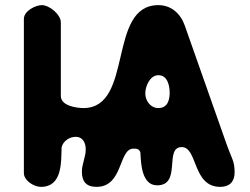

<svg xmlns="http://www.w3.org/2000/svg" viewBox="-20 -727 975 748"><path d="M143 -707C119 -707 73 -685 73 -653V-53C73 -23 113 1 139 1C223 1 218 -94 220 -153C226 -178 251 -194 275 -194C303 -194 314 -170 314 -145C314 -114 299 -89 299 -58C299 -21 315 1 356 1C461 1 441 -148 500 -148C511 -148 522 -148 527 -133C529 -93 531 -5 592 -5C689 -5 618 -154 688 -154C751 -154 729 1 838 1C875 1 894 -20 894 -55C894 -101 883 -107 860 -173C836 -241 724 -559 700 -627C684 -673 648 -707 597 -707C397 -707 502 -306 305 -306C280 -306 217 -314 217 -353V-640C217 -670 173 -707 143 -707ZM546 -363C546 -391 564 -434 597 -434C632 -434 641 -395 641 -365C641 -338 633 -306 597 -306C566 -306 546 -335 546 -363Z"/></svg>

Font: Asimov Print
Style: Regular
Weight: 500
Designer: Google
Version: Version 2.000980: 2014